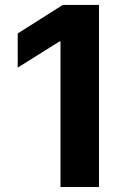

<svg xmlns="http://www.w3.org/2000/svg" viewBox="-20 -747 529 767"><path d="M375.4 -727.3V0H221.6V-581.3H217.3L50.8 -476.9V-613.3L230.8 -727.3Z"/></svg>

Font: InterMG
Style: Bold
Weight: 700
Designer: Rasmus Andersson
Foundry: rsms
Version: Version 3.019;December 26, 2023;FontCreator 15.0.0.2955 64-b